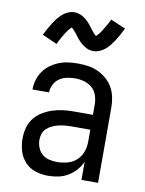

<svg xmlns="http://www.w3.org/2000/svg" viewBox="-86 -820 672 889"><g transform="rotate(10 250.0 -375.5)"><path d="M202 8Q172 8 143 -1Q114 -10 93.5 -32Q73 -54 64.5 -83Q56 -112 56 -141Q56 -167 62.5 -192Q69 -217 84.5 -237Q100 -257 122 -270.5Q144 -284 168.5 -292Q193 -300 218 -303Q243 -306 269 -306H358V-355Q358 -376 351 -397Q344 -418 328 -432Q312 -446 291 -452Q270 -458 249 -458Q229 -458 209.5 -454Q190 -450 174 -439Q158 -428 149 -410Q140 -392 140 -373Q140 -373 140 -373Q140 -373 140 -373Q140 -373 140 -373Q140 -373 140 -373Q140 -373 140 -373Q140 -373 140 -373H62Q62 -373 62 -373Q62 -373 62 -373Q62 -396 68.5 -418Q75 -440 88 -459Q101 -478 119.5 -491.5Q138 -505 159 -513.5Q180 -522 203 -525Q226 -528 249 -528Q273 -528 297 -524.5Q321 -521 343 -511Q365 -501 383.5 -485Q402 -469 414 -448Q426 -427 431 -403Q436 -379 436 -355V0H358V-86Q349 -64 332.5 -45.5Q316 -27 295 -14.5Q274 -2 250 3Q226 8 202 8ZM232 -62Q256 -62 280.5 -68.5Q305 -75 323 -91.5Q341 -108 349.5 -131.5Q358 -155 358 -180V-236H269Q254 -236 238.5 -234.5Q223 -233 208.5 -229.5Q194 -226 180 -219.5Q166 -213 155 -203Q144 -193 139 -178.5Q134 -164 134 -149Q134 -131 141 -113Q148 -95 162 -83Q176 -71 194.5 -66.5Q213 -62 232 -62ZM308 -597Q300 -597 292.5 -598.5Q285 -600 278.5 -603Q272 -606 265 -610.5Q258 -615 252.5 -619.5Q247 -624 241 -630Q235 -636 230.5 -642Q226 -648 221.5 -654Q217 -660 211.5 -666.5Q206 -673 201 -678.5Q196 -684 192 -687Q189 -685 187 -683.5Q185 -682 182 -678Q179 -674 177.5 -672.5Q176 -671 174.5 -669Q173 -667 171.5 -664.5Q170 -662 168 -659.5Q166 -657 164.5 -654Q163 -651 161 -648Q159 -645 157 -641.5Q155 -638 153 -634.5Q151 -631 148.5 -627Q146 -623 144 -618.5Q142 -614 139.5 -609.5Q137 -605 135 -600L65 -631Q74 -649 82.5 -664Q91 -679 99 -691.5Q107 -704 115.5 -714.5Q124 -725 135.5 -735.5Q147 -746 162 -752.5Q177 -759 192 -759Q200 -759 207.5 -757Q215 -755 221.5 -752.5Q228 -750 235 -745.5Q242 -741 247.5 -736.5Q253 -732 259 -725.5Q265 -719 269.5 -713.5Q274 -708 278.5 -702Q283 -696 288.5 -689Q294 -682 298.5 -677Q303 -672 308 -668Q311 -670 313 -672Q315 -674 318 -678Q321 -682 322.5 -683.5Q324 -685 325.5 -687Q327 -689 328.5 -691.5Q330 -694 332 -696.5Q334 -699 335.5 -702Q337 -705 339 -708Q341 -711 343 -714.5Q345 -718 347 -721.5Q349 -725 351.5 -729Q354 -733 356 -737Q358 -741 360.5 -745.5Q363 -750 365 -755L435 -725Q426 -707 417.5 -691.5Q409 -676 401 -664Q393 -652 384.5 -641Q376 -630 364.5 -620Q353 -610 338 -603.5Q323 -597 308 -597Z"/></g></svg>

Font: Iosevka Julsh Curly
Style: Regular
Weight: 400
Designer: Belleve Invis
Foundry: Belleve Invis
Version: Version 15.0.2; ttfautohint (v1.8.4)